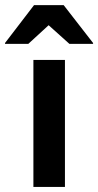

<svg xmlns="http://www.w3.org/2000/svg" viewBox="-69 -736 387 756"><path d="M62.5 0V-500H186.7V0ZM-49.2 -563.3V-566.7L65 -715.8H181.7L297.5 -566.7V-563.3H204.2L122.5 -636.7L42.5 -563.3Z"/></svg>

Font: Funnel Display Light SemiBold
Style: Regular
Weight: 600
Version: Version 1.000